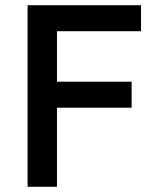

<svg xmlns="http://www.w3.org/2000/svg" viewBox="-20 -718 610 738"><path d="M86 0V-698H522V-598H199V-404H486V-304H199V0Z"/></svg>

Font: IBM Plex Sans Thai Medium
Style: Regular
Weight: 500
Designer: Mike Abbink, Paul van der Laan, Pieter van Rosmalen, Ben Mitchell, Mark Frömberg
Foundry: Bold Monday
Version: Version 1.1